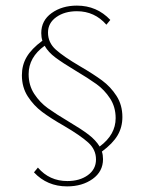

<svg xmlns="http://www.w3.org/2000/svg" viewBox="-20 -571 518 684"><path d="M343 -31Q347 -19 347 -4Q347 40 310 66.5Q273 93 219 93Q148 93 101 43L115 26Q156 74 220 74Q264 74 293 53Q322 32 322 -3Q322 -38 294.5 -63Q267 -88 209 -122Q160 -150 130 -172.5Q100 -195 79 -227.5Q58 -260 58 -303Q58 -339 75 -368Q92 -397 131 -426Q127 -438 127 -453Q127 -498 164 -524.5Q201 -551 254 -551Q325 -551 373 -500L359 -483Q317 -531 254 -531Q210 -531 180.5 -510Q151 -489 151 -455Q151 -419 179 -394Q207 -369 265 -335Q313 -307 343.5 -284.5Q374 -262 395 -229.5Q416 -197 416 -154Q416 -118 399 -89Q382 -60 343 -31ZM392 -150Q392 -190 372 -220.5Q352 -251 323.5 -271.5Q295 -292 248 -320Q203 -347 177.5 -366Q152 -385 139 -408Q82 -367 82 -307Q82 -267 102 -236.5Q122 -206 150.5 -185.5Q179 -165 226 -137Q270 -111 295.5 -91.5Q321 -72 335 -49Q392 -91 392 -150Z"/></svg>

Font: Ysabeau SC Extralight
Style: Regular
Weight: 200
Designer: Christian Thalmann (Catharsis Fonts)
Version: Version 0.003